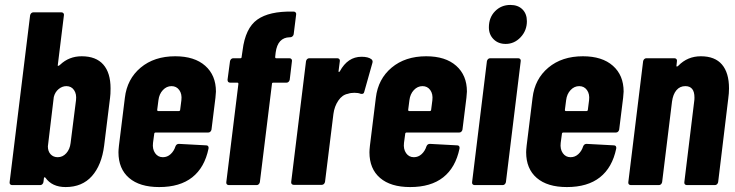

<svg xmlns="http://www.w3.org/2000/svg" viewBox="-20 -750 2980 778"><path d="M428 -392Q428 -367 426 -354L402 -160Q392 -81 352.5 -36.5Q313 8 246 8Q191 8 164 -30Q162 -32 160 -31.5Q158 -31 158 -28L156 -12Q155 -7 151.5 -3.5Q148 0 143 0H29Q24 0 21 -3.5Q18 -7 19 -12L102 -688Q103 -693 106.5 -696.5Q110 -700 115 -700H229Q234 -700 237 -696.5Q240 -693 239 -688L214 -485V-484Q214 -484 214.5 -483.5Q215 -483 215 -483Q219 -483 224 -488Q260 -522 311 -522Q369 -522 398.5 -488.5Q428 -455 428 -392ZM249 -401Q232 -401 217.5 -389Q203 -377 198 -357L174 -157Q174 -137 185 -125Q196 -113 214 -113Q234 -113 248.5 -129Q263 -145 266 -170L288 -344Q291 -369 280 -385Q269 -401 249 -401Z M824 -213H610Q608 -213 606.5 -211.5Q605 -210 605 -208L600 -171Q597 -146 608.5 -129.5Q620 -113 640 -113Q658 -113 671.5 -125.5Q685 -138 691 -157Q695 -167 705 -167L816 -161Q821 -161 823.5 -157.5Q826 -154 825 -148Q809 -71 759 -31.5Q709 8 625 8Q546 8 503 -29Q460 -66 460 -133Q460 -142 462 -160L486 -354Q495 -430 550 -476Q605 -522 690 -522Q768 -522 811.5 -483.5Q855 -445 855 -379Q855 -372 853 -354L837 -225Q836 -220 832.5 -216.5Q829 -213 824 -213ZM622 -344 617 -305Q617 -300 621 -300H705Q707 -300 708.5 -301.5Q710 -303 710 -305L715 -344Q718 -369 706.5 -385Q695 -401 675 -401Q655 -401 640 -385Q625 -369 622 -344Z M1163 -502 1154 -427Q1153 -422 1149.5 -418.5Q1146 -415 1141 -415H1087Q1082 -415 1082 -410L1033 -12Q1032 -7 1028.5 -3.5Q1025 0 1020 0H907Q902 0 899 -3.5Q896 -7 897 -12L946 -410Q946 -415 942 -415H913Q902 -415 902 -427L912 -502Q913 -507 916.5 -510.5Q920 -514 925 -514H954Q959 -514 959 -519L963 -546Q974 -636 1022.5 -670.5Q1071 -705 1166 -703H1170Q1175 -703 1178 -699.5Q1181 -696 1180 -691L1170 -611Q1169 -606 1165 -602.5Q1161 -599 1156 -599H1154Q1105 -598 1097 -537L1095 -519Q1095 -514 1099 -514H1153Q1158 -514 1161 -510.5Q1164 -507 1163 -502Z M1485 -510Q1492 -504 1489 -495L1456 -378Q1454 -367 1441 -370Q1432 -374 1416 -374Q1401 -374 1390 -370Q1367 -366 1351 -342.5Q1335 -319 1331 -288L1297 -13Q1296 -8 1292.5 -4.5Q1289 -1 1284 -1H1170Q1165 -1 1162 -4.5Q1159 -8 1160 -13L1220 -502Q1221 -507 1224.5 -510.5Q1228 -514 1233 -514H1347Q1352 -514 1355 -510.5Q1358 -507 1357 -502L1352 -463Q1351 -459 1353 -458.5Q1355 -458 1357 -461Q1389 -520 1445 -520Q1472 -520 1485 -510Z M1841 -213H1627Q1625 -213 1623.5 -211.5Q1622 -210 1622 -208L1617 -171Q1614 -146 1625.5 -129.5Q1637 -113 1657 -113Q1675 -113 1688.5 -125.5Q1702 -138 1708 -157Q1712 -167 1722 -167L1833 -161Q1838 -161 1840.5 -157.5Q1843 -154 1842 -148Q1826 -71 1776 -31.5Q1726 8 1642 8Q1563 8 1520 -29Q1477 -66 1477 -133Q1477 -142 1479 -160L1503 -354Q1512 -430 1567 -476Q1622 -522 1707 -522Q1785 -522 1828.5 -483.5Q1872 -445 1872 -379Q1872 -372 1870 -354L1854 -225Q1853 -220 1849.5 -216.5Q1846 -213 1841 -213ZM1639 -344 1634 -305Q1634 -300 1638 -300H1722Q1724 -300 1725.5 -301.5Q1727 -303 1727 -305L1732 -344Q1735 -369 1723.5 -385Q1712 -401 1692 -401Q1672 -401 1657 -385Q1642 -369 1639 -344Z M1961 -639Q1961 -679 1986 -704.5Q2011 -730 2048 -730Q2079 -730 2097 -712Q2115 -694 2115 -664Q2115 -626 2089.5 -599Q2064 -572 2029 -572Q1999 -572 1980 -591Q1961 -610 1961 -639ZM1893 -12 1953 -502Q1954 -507 1957.5 -510.5Q1961 -514 1966 -514H2080Q2085 -514 2088 -510.5Q2091 -507 2090 -502L2030 -12Q2029 -7 2025.5 -3.5Q2022 0 2017 0H1903Q1898 0 1895 -3.5Q1892 -7 1893 -12Z M2476 -213H2262Q2260 -213 2258.5 -211.5Q2257 -210 2257 -208L2252 -171Q2249 -146 2260.5 -129.5Q2272 -113 2292 -113Q2310 -113 2323.5 -125.5Q2337 -138 2343 -157Q2347 -167 2357 -167L2468 -161Q2473 -161 2475.5 -157.5Q2478 -154 2477 -148Q2461 -71 2411 -31.5Q2361 8 2277 8Q2198 8 2155 -29Q2112 -66 2112 -133Q2112 -142 2114 -160L2138 -354Q2147 -430 2202 -476Q2257 -522 2342 -522Q2420 -522 2463.5 -483.5Q2507 -445 2507 -379Q2507 -372 2505 -354L2489 -225Q2488 -220 2484.5 -216.5Q2481 -213 2476 -213ZM2274 -344 2269 -305Q2269 -300 2273 -300H2357Q2359 -300 2360.5 -301.5Q2362 -303 2362 -305L2367 -344Q2370 -369 2358.5 -385Q2347 -401 2327 -401Q2307 -401 2292 -385Q2277 -369 2274 -344Z M2934 -392Q2934 -372 2931 -351L2890 -12Q2889 -7 2885.5 -3.5Q2882 0 2877 0H2763Q2758 0 2755 -3.5Q2752 -7 2753 -12L2793 -340Q2794 -345 2794 -355Q2794 -401 2757 -401Q2735 -401 2721 -384.5Q2707 -368 2703 -338L2663 -12Q2662 -7 2658.5 -3.5Q2655 0 2650 0H2536Q2531 0 2528 -3.5Q2525 -7 2526 -12L2586 -502Q2587 -507 2590.5 -510.5Q2594 -514 2599 -514H2713Q2718 -514 2721 -510.5Q2724 -507 2723 -502L2721 -483V-482Q2721 -480 2723.5 -480.5Q2726 -481 2729 -484Q2766 -522 2820 -522Q2877 -522 2905.5 -488.5Q2934 -455 2934 -392Z"/></svg>

Font: Barlow Condensed
Style: Bold Italic
Weight: 700
Width: 3
Italic angle: -7°
Designer: Jeremy Tribby
Foundry: Tribby Type
Version: Version 1.408